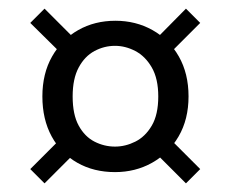

<svg xmlns="http://www.w3.org/2000/svg" viewBox="-20 -520 534 444"><path d="M246 -122Q197 -122 159 -143.5Q121 -165 99.5 -204.5Q78 -244 78 -297Q78 -350 100.5 -389.5Q123 -429 161 -450.5Q199 -472 247 -472Q294 -472 332.5 -450.5Q371 -429 393.5 -389.5Q416 -350 416 -297Q416 -244 393 -204.5Q370 -165 331.5 -143.5Q293 -122 246 -122ZM83 -96 50 -129 130 -209 163 -176ZM410 -96 334 -172 365 -207 443 -129ZM246 -181Q270 -181 293 -192.5Q316 -204 331 -229.5Q346 -255 346 -297Q346 -338 331 -364Q316 -390 293 -402Q270 -414 246 -414Q221 -414 198.5 -402Q176 -390 162 -364Q148 -338 148 -297Q148 -255 162 -229.5Q176 -204 198.5 -192.5Q221 -181 246 -181ZM130 -388 50 -467 83 -500 161 -422ZM361 -385 332 -421 410 -500 443 -467Z"/></svg>

Font: DM Sans 36pt Light
Style: Regular
Weight: 300
Designer: Colophon Foundry, Jonny Pinhorn
Foundry: Colophon Foundry
Version: Version 4.004;gftools[0.9.30]